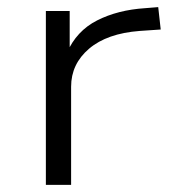

<svg xmlns="http://www.w3.org/2000/svg" viewBox="-20 -520 487 540"><path d="M109 0V-489H176V-371H168Q195 -433 253 -462.5Q311 -492 388 -497L425 -500L432 -437L373 -433Q281 -426 230.5 -383Q180 -340 180 -276V0Z"/></svg>

Font: Nunito Sans 10pt Expanded Light
Style: Regular
Weight: 300
Width: 7
Designer: Vernon Adams
Foundry: Vernon Adams
Version: Version 3.101;gftools[0.9.27]